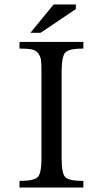

<svg xmlns="http://www.w3.org/2000/svg" viewBox="-20 -846 416 866"><path d="M167 -131V-525Q167 -559 165 -574.5Q163 -590 153 -604.5Q143 -619 123.5 -623Q104 -627 68 -627V-657H356V-627Q289 -627 273.5 -608Q258 -589 258 -525V-131Q258 -65 274 -47.5Q290 -30 356 -30V0H68V-30Q134 -30 150.5 -47.5Q167 -65 167 -131ZM117 -698 222 -826H322V-805L163 -698Z"/></svg>

Font: myMathFont
Style: Regular
Weight: 400
Designer: Ross Mills, John Hudson & Paul Hanslow, Tiro Typeworks Ltd; with prior portions MicroPress Inc., and Coen Hoffman. Math 
Foundry: Tiro Typeworks Ltd
Version: Version 2.13 b171